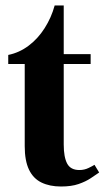

<svg xmlns="http://www.w3.org/2000/svg" viewBox="-20 -667 381 699"><path d="M202 12Q161 12 131 -2.5Q101 -17 85.5 -49.5Q70 -82 70 -135V-434H10V-467Q50 -475 84 -500.5Q118 -526 142.5 -564.5Q167 -603 179 -647H212V-470H310V-434H212V-141Q212 -95 224.5 -71.5Q237 -48 269 -48Q287 -48 302.5 -55.5Q318 -63 324 -67L341 -39Q328 -30 310 -18Q292 -6 266 3Q240 12 202 12Z"/></svg>

Font: Frank Ruhl Libre
Style: Bold
Weight: 700
Designer: Yanek Iontef
Foundry: Fontef
Version: Version 6.004